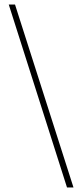

<svg xmlns="http://www.w3.org/2000/svg" viewBox="-20 -772 356 844"><path d="M303 52H274.5L18.5 -752H46Z"/></svg>

Font: Imbue 50pt Black
Style: Regular
Weight: 900
Designer: Tyler Finck
Foundry: Etcetera Type Company
Version: Version 1.102; ttfautohint (v1.8.3)